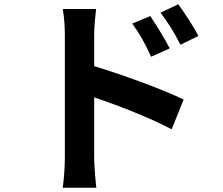

<svg xmlns="http://www.w3.org/2000/svg" viewBox="-20 -819 1040 897"><path d="M682 -744 598 -709C635 -657 657 -617 686 -554L773 -593C750 -638 710 -702 682 -744ZM813 -799 730 -760C767 -710 791 -673 823 -610L907 -651C884 -696 842 -759 813 -799ZM283 -81C283 -42 279 19 273 58H430C425 17 420 -53 420 -81V-364C528 -328 678 -270 782 -215L838 -354C746 -399 553 -470 420 -510V-656C420 -698 425 -742 429 -777H273C280 -741 283 -692 283 -656C283 -572 283 -158 283 -81Z"/></svg>

Font: Noto Sans TC
Style: Bold
Weight: 700
Designer: Ryoko NISHIZUKA 西塚涼子 (kana, bopomofo & ideographs); Paul D. Hunt (Latin, Greek & Cyrillic); Sandoll Communications 산돌커뮤니
Foundry: Adobe
Version: Version 2.004;hotconv 1.0.118;makeotfexe 2.5.65603